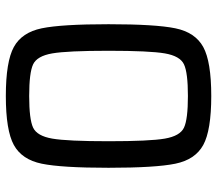

<svg xmlns="http://www.w3.org/2000/svg" viewBox="-63 -673 744 658"><g transform="rotate(90 309.0 -344.0)"><path d="M63 -344Q63 -505 77 -573Q91 -641 141 -668.5Q191 -696 309 -696Q427 -696 477 -668.5Q527 -641 541 -573Q555 -505 555 -344Q555 -183 541 -115Q527 -47 477 -19.5Q427 8 309 8Q191 8 141 -19.5Q91 -47 77 -115Q63 -183 63 -344ZM464 -344Q464 -485 455 -537Q446 -589 417.5 -602.5Q389 -616 309 -616Q229 -616 200.5 -602.5Q172 -589 163 -537Q154 -485 154 -344Q154 -203 163 -151Q172 -99 200.5 -85.5Q229 -72 309 -72Q389 -72 417.5 -85.5Q446 -99 455 -151Q464 -203 464 -344Z"/></g></svg>

Font: Saira Semi Condensed
Style: Regular
Weight: 400
Width: 4
Designer: Hector Gatti with collaboration of the Omnibus-Type team
Foundry: Omnibus-Type
Version: Version 1.001; ttfautohint (v1.8)